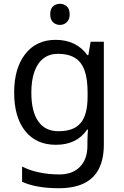

<svg xmlns="http://www.w3.org/2000/svg" viewBox="-20 -757 655 1017"><path d="M275 -546Q328 -546 370.5 -526Q413 -506 443 -465H448L460 -536H530V9Q530 85 504 136.5Q478 188 425 214Q372 240 290 240Q232 240 183.5 231.5Q135 223 97 206V125Q135 145 186 156Q237 167 295 167Q364 167 403.5 126.5Q443 86 443 16V-5Q443 -17 444 -39.5Q445 -62 446 -71H442Q414 -30 372.5 -10Q331 10 276 10Q172 10 113.5 -63Q55 -136 55 -267Q55 -395 113.5 -470.5Q172 -546 275 -546ZM287 -472Q242 -472 210.5 -448Q179 -424 162.5 -378Q146 -332 146 -266Q146 -167 182.5 -114.5Q219 -62 289 -62Q330 -62 359 -72.5Q388 -83 407 -105.5Q426 -128 435 -163Q444 -198 444 -246V-267Q444 -340 427.5 -385Q411 -430 376 -451Q341 -472 287 -472ZM298 -737Q318 -737 333.5 -723.5Q349 -710 349 -681Q349 -653 333.5 -639Q318 -625 298 -625Q276 -625 261 -639Q246 -653 246 -681Q246 -710 261 -723.5Q276 -737 298 -737Z"/></svg>

Font: lsinhala15
Style: Book
Weight: 400
Designer: Jelle Bosma - Monotype Design Team
Foundry: Monotype Imaging Inc.
Version: Version 2.003